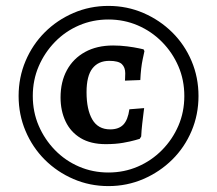

<svg xmlns="http://www.w3.org/2000/svg" viewBox="-20 -618 735 650"><path d="M347 12Q284 12 228.5 -12Q173 -36 131.5 -77.5Q90 -119 66.5 -174.5Q43 -230 43 -293Q43 -356 66.5 -411.5Q90 -467 131.5 -508.5Q173 -550 228.5 -574Q284 -598 347 -598Q410 -598 465.5 -574Q521 -550 563 -508.5Q605 -467 628.5 -411.5Q652 -356 652 -293Q652 -230 628.5 -174.5Q605 -119 563 -77.5Q521 -36 465.5 -12Q410 12 347 12ZM338 -130Q287 -130 253 -150.5Q219 -171 202 -207Q185 -243 185 -288Q185 -341 206.5 -380.5Q228 -420 268 -442Q308 -464 363 -464Q387 -464 410.5 -461Q434 -458 450 -454.5Q466 -451 466 -451L469 -445Q469 -445 463 -417Q457 -389 455 -347L403 -345Q403 -345 403.5 -353Q404 -361 404 -370Q404 -390 392.5 -401Q381 -412 350 -412Q313 -412 293 -386.5Q273 -361 273 -306Q273 -247 292.5 -213.5Q312 -180 353 -180Q382 -180 397.5 -196Q413 -212 418 -248L468 -252Q468 -252 466 -236.5Q464 -221 461.5 -199Q459 -177 458 -156L453 -148Q453 -148 437.5 -143.5Q422 -139 396.5 -134.5Q371 -130 338 -130ZM347 -34Q400 -34 446.5 -54Q493 -74 528.5 -110Q564 -146 584 -192.5Q604 -239 604 -293Q604 -347 584 -393.5Q564 -440 528.5 -476Q493 -512 446.5 -532Q400 -552 347 -552Q294 -552 247.5 -532Q201 -512 166 -476Q131 -440 111 -393.5Q91 -347 91 -293Q91 -239 111 -192.5Q131 -146 166 -110Q201 -74 247.5 -54Q294 -34 347 -34Z"/></svg>

Font: Alegreya SemiBold
Style: Regular
Weight: 600
Designer: Juan Pablo del Peral
Foundry: Huerta Tipografica
Version: Version 2.009